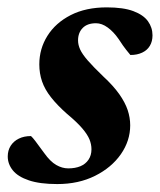

<svg xmlns="http://www.w3.org/2000/svg" viewBox="-28 -474 423 508"><path d="M54 -114Q58.5 -110 65.5 -100.8Q72.5 -91.5 89 -69Q105 -46.5 120.8 -37.5Q136.5 -28.5 152.5 -28.5Q171 -28.5 184.8 -34.2Q198.5 -40 206.2 -51.5Q214 -63 214 -79Q214 -92 208.8 -105Q203.5 -118 189.8 -134.2Q176 -150.5 149 -173Q123 -196 106.8 -216.8Q90.5 -237.5 83.2 -258.8Q76 -280 76 -303.5Q76 -345 97.5 -379.2Q119 -413.5 159 -434Q199 -454.5 254.5 -454.5Q298.5 -454.5 325 -444.5Q351.5 -434.5 363.5 -417.8Q375.5 -401 375.5 -380.5Q375.5 -364.5 368.5 -352.8Q361.5 -341 348.2 -334.8Q335 -328.5 317 -328.5Q313 -333.5 306 -342Q299 -350.5 286 -370.5Q272.5 -390 257 -401.2Q241.5 -412.5 226 -412.5Q203 -412.5 190.8 -400Q178.5 -387.5 178.5 -367Q178.5 -355.5 184 -343.2Q189.5 -331 204 -314.2Q218.5 -297.5 245 -272Q272 -247 287.5 -225Q303 -203 309.8 -182.8Q316.5 -162.5 316.5 -142.5Q316.5 -101.5 291.8 -66Q267 -30.5 223.5 -8.8Q180 13 123.5 13Q77.5 13 48.5 3.2Q19.5 -6.5 6 -23.2Q-7.5 -40 -7.5 -60Q-7.5 -76 0.2 -88.2Q8 -100.5 21.8 -107.2Q35.5 -114 54 -114Z"/></svg>

Font: Newsreader 24pt
Style: Bold Italic
Weight: 700
Italic angle: -17°
Designer: Hugues Gentile
Foundry: Production Type
Version: Version 1.003